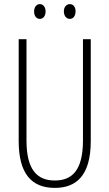

<svg xmlns="http://www.w3.org/2000/svg" viewBox="-20 -905 533 935"><path d="M146 -849C146 -828 157 -813 174 -813C190 -813 202 -827 202 -849C202 -871 190 -885 174 -885C157 -885 146 -869 146 -849ZM291 -850C291 -828 303 -813 320 -813C337 -813 348 -828 348 -850C348 -872 336 -885 320 -885C303 -885 291 -870 291 -850ZM422 -218V-714H384V-221C384 -73 329 -26 247 -26C160 -26 109 -79 109 -221V-714H71V-218C71 -60 133 10 247 10C348 10 422 -46 422 -218Z"/></svg>

Font: Noto Sans Thai ExtCond ExtLt
Style: Regular
Weight: 200
Width: 2
Designer: Monotype Design Team
Foundry: Monotype Imaging Inc.
Version: Version 2.002